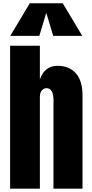

<svg xmlns="http://www.w3.org/2000/svg" viewBox="-20 -1139 557 1159"><path d="M358.9 -1119.1 476.6 -922.4H301.3L259.3 -1061.5L217.3 -922.4H42L159.7 -1119.1ZM41 0V-862.8H220.7V-659.7Q249 -741.7 327.6 -741.7Q397 -741.7 437.5 -697Q478 -652.3 478 -564V0H302.7V-504.9Q302.7 -507.8 303 -516.4Q303.2 -524.9 303.2 -529.8Q303.2 -606.9 259.8 -606.9Q247.1 -606.9 233.9 -594.5Q220.7 -582 220.7 -554.2V0Z"/></svg>

Font: Anton
Style: Regular
Weight: 400
Foundry: vernon adams
Version: Version 1.000